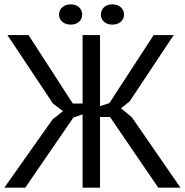

<svg xmlns="http://www.w3.org/2000/svg" viewBox="-21 -861 848 881"><path d="M358 -700H438V-374L481 -388L684 -700H776L574 -396L534 -364L584 -323L807 0H705L484 -324H438V0H358V-336L316 -322L95 0H-1L220 -313L268 -351L222 -386L13 -700H110L313 -386H358ZM250 -794Q250 -815 265 -828Q280 -841 304 -841Q327 -841 341.5 -828Q356 -815 356 -794Q356 -774 341.5 -761Q327 -748 304 -748Q280 -748 265 -761Q250 -774 250 -794ZM442 -794Q442 -815 456.5 -828Q471 -841 494 -841Q518 -841 533 -828Q548 -815 548 -794Q548 -774 533 -761Q518 -748 494 -748Q471 -748 456.5 -761Q442 -774 442 -794Z"/></svg>

Font: PTSans
Style: Regular
Weight: 400
Designer: A.Korolkova, O.Umpeleva, V.Yefimov
Foundry: ParaType Ltd
Version: Version 2.003W OFL